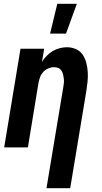

<svg xmlns="http://www.w3.org/2000/svg" viewBox="-20 -777 540 1012"><path d="M244 -600 282 -757H385L328 -600ZM225 215 313 -314Q315 -326 316.5 -338Q318 -350 316.5 -361.5Q315 -373 312.5 -384Q310 -395 304 -404.5Q298 -414 287.5 -418.5Q277 -423 265 -423Q250 -423 234.5 -416.5Q219 -410 208 -398Q197 -386 191.5 -371Q186 -356 183 -341L127 0H2L88 -520H213L201 -451Q212 -468 226.5 -483Q241 -498 258 -508Q275 -518 294.5 -523Q314 -528 333 -528Q358 -528 380.5 -518Q403 -508 416 -488.5Q429 -469 435 -445.5Q441 -422 442.5 -397Q444 -372 441.5 -347Q439 -322 435 -297L350 215Z"/></svg>

Font: Iosevka SS18 Extrabold
Style: Italic
Weight: 800
Italic angle: -9°
Monospace: yes
Designer: Belleve Invis
Foundry: Belleve Invis
Version: Version 25.1.1; ttfautohint (v1.8.4)